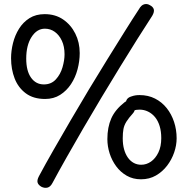

<svg xmlns="http://www.w3.org/2000/svg" viewBox="-20 -861 908 937"><path d="M668 14Q629 14 598.5 -3.5Q568 -21 547 -49.5Q526 -78 515 -112.5Q504 -147 504 -182Q504 -240 523 -283Q542 -326 588 -362Q595 -367 600.5 -369Q606 -371 610 -371Q621 -371 631 -364Q641 -357 641 -343Q641 -333 637.5 -323Q634 -313 628 -307Q608 -285 597 -267.5Q586 -250 582.5 -231.5Q579 -213 579 -186Q579 -156 585.5 -132.5Q592 -109 604 -92Q616 -75 632.5 -66Q649 -57 669 -57Q695 -57 717 -72.5Q739 -88 753 -117Q767 -146 767 -187Q767 -220 759 -246Q751 -272 736.5 -289.5Q722 -307 702.5 -316.5Q683 -326 661 -326Q654 -326 646.5 -325Q639 -324 631 -322Q614 -318 604 -329Q594 -340 594 -356Q594 -382 620 -390Q631 -394 640.5 -395.5Q650 -397 661 -397Q703 -397 736.5 -380Q770 -363 793.5 -333.5Q817 -304 829.5 -266Q842 -228 842 -186Q842 -152 830 -117Q818 -82 795.5 -52.5Q773 -23 741 -4.5Q709 14 668 14ZM200 -378Q143 -378 106 -405.5Q69 -433 51.5 -478Q34 -523 34 -577Q34 -613 43.5 -651Q53 -689 73 -721Q93 -753 124 -772.5Q155 -792 198 -792Q250 -792 288 -766Q326 -740 347.5 -697Q369 -654 369 -602Q369 -563 358.5 -523Q348 -483 326.5 -450.5Q305 -418 273.5 -398Q242 -378 200 -378ZM108 -575Q108 -515 131.5 -482Q155 -449 194 -449Q230 -449 252.5 -473.5Q275 -498 285 -532.5Q295 -567 295 -596Q295 -634 282 -662Q269 -690 247.5 -705.5Q226 -721 199 -721Q160 -721 134 -680.5Q108 -640 108 -575ZM658 -816Q669 -836 683.5 -840Q698 -844 711 -836Q727 -828 730.5 -815.5Q734 -803 723 -784Q691 -735 651 -671.5Q611 -608 566.5 -535.5Q522 -463 476 -386.5Q430 -310 386.5 -235Q343 -160 304.5 -92Q266 -24 236 32Q226 51 212 54.5Q198 58 183 51Q167 42 163.5 30Q160 18 170 -1Q201 -59 240.5 -128Q280 -197 324 -272.5Q368 -348 414 -424.5Q460 -501 504.5 -572.5Q549 -644 588 -706.5Q627 -769 658 -816Z"/></svg>

Font: Playpen Sans Deva
Style: Regular
Weight: 400
Designer: Pooja Saxena, Gunjan Panchal, Laura Meseguer, Veronika Burian, José Scaglione
Foundry: TypeTogether
Version: Version 2.000